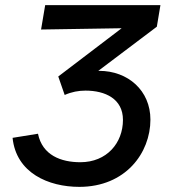

<svg xmlns="http://www.w3.org/2000/svg" viewBox="-20 -720 660 748"><path d="M289 8C469 8 566 -124 566 -254C566 -367 479 -444 366 -444H363L591 -616L605 -700H156L140 -605L454 -610L207 -422L232 -350C259 -362 286 -367 313 -367C390 -367 459 -335 459 -253C459 -163 396 -88 293 -88C218 -88 145 -115 128 -199L29 -183C43 -46 169 8 289 8Z"/></svg>

Font: Fixel Display Medium
Style: Italic
Weight: 500
Italic angle: -10°
Designer: AlfaBravo + MacPaw
Foundry: Kyrylo Tkachov, Marchela Mozhyna, Serhii Makarenko, Maria Weinstein, Zakhar Kryvoshyya
Version: Version 1.210;Glyphs 3.2 (3217)